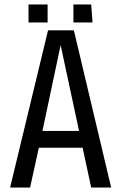

<svg xmlns="http://www.w3.org/2000/svg" viewBox="-20 -835 540 855"><path d="M250 -634 169 -252H332ZM386 0 348 -177H153L114 0H25L194 -700H309L475 0ZM307 -735V-815H386L392 -735ZM107 -735V-815H192V-735Z"/></svg>

Font: Share
Style: Regular
Weight: 400
Designer: Ralph du Carrois
Version: Version 1.002